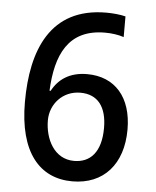

<svg xmlns="http://www.w3.org/2000/svg" viewBox="-53 -769 668 824"><g transform="rotate(5 281.5 -357.0)"><path d="M289 10C424 10 506 -83 506 -232C506 -371 433 -454 313 -454C238 -454 190 -420 163 -369H158C165 -524 215 -638 374 -638C402 -638 432 -634 455 -626V-715C433 -721 399 -724 372 -724C130 -724 57 -534 57 -312C57 -95 148 10 289 10ZM289 -78C203 -78 162 -162 162 -242C162 -312 215 -372 291 -372C366 -372 405 -321 405 -230C405 -125 358 -78 289 -78Z"/></g></svg>

Font: Noto Sans Mono SemiCondensed Medium
Style: Regular
Weight: 500
Width: 4
Designer: Monotype Design Team
Foundry: Monotype Imaging Inc.
Version: Version 2.014